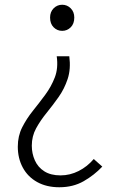

<svg xmlns="http://www.w3.org/2000/svg" viewBox="-20 -567 491 809"><path d="M230 222Q176 222 136.5 200Q97 178 76 139Q55 100 55 51Q55 6 73.5 -30.5Q92 -67 118.5 -100Q145 -133 170.5 -167.5Q196 -202 211 -241Q226 -280 219 -330H272Q279 -276 265 -234Q251 -192 226.5 -157.5Q202 -123 176 -91Q150 -59 132 -26Q114 7 114 47Q114 80 127 109Q140 138 167 155Q194 172 235 172Q275 172 311.5 153.5Q348 135 375 103L411 135Q377 171 332.5 196.5Q288 222 230 222ZM242 -437Q221 -437 206 -452Q191 -467 191 -493Q191 -517 206 -532Q221 -547 242 -547Q263 -547 278 -532Q293 -517 293 -493Q293 -467 278 -452Q263 -437 242 -437Z"/></svg>

Font: Noto Sans KR Thin Light
Style: Regular
Weight: 300
Version: Version 2.004-H2;hotconv 1.0.118;makeotfexe 2.5.65603